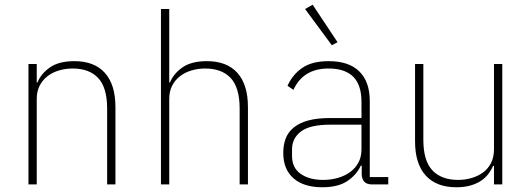

<svg xmlns="http://www.w3.org/2000/svg" viewBox="-20 -778 2239 810"><path d="M100 0V-508H135V-430H138Q153 -467 190.5 -493.5Q228 -520 294 -520Q378 -520 422.5 -470.5Q467 -421 467 -326V0H432V-320Q432 -408 394.5 -448.5Q357 -489 286 -489Q257 -489 229.5 -481Q202 -473 181 -457Q160 -441 147.5 -417Q135 -393 135 -361V0Z M659 -740H694V-430H697Q712 -467 749.5 -493.5Q787 -520 853 -520Q937 -520 981.5 -470.5Q1026 -421 1026 -326V0H991V-320Q991 -408 953.5 -448.5Q916 -489 845 -489Q816 -489 788.5 -481Q761 -473 740 -457Q719 -441 706.5 -417Q694 -393 694 -361V0H659Z M1549 0Q1508 0 1506 -42V-79H1502Q1484 -40 1445 -14Q1406 12 1340 12Q1261 12 1218 -26Q1175 -64 1175 -133Q1175 -166 1185 -193Q1195 -220 1218.5 -239.5Q1242 -259 1279.5 -269.5Q1317 -280 1372 -280H1505V-348Q1505 -420 1470 -454.5Q1435 -489 1366 -489Q1259 -489 1218 -399L1193 -416Q1214 -463 1255 -491.5Q1296 -520 1367 -520Q1452 -520 1496 -476.5Q1540 -433 1540 -352V-31H1618V0ZM1343 -19Q1376 -19 1405.5 -27.5Q1435 -36 1457 -52Q1479 -68 1492 -92Q1505 -116 1505 -148V-252H1372Q1288 -252 1250 -223.5Q1212 -195 1212 -148V-120Q1212 -70 1248.5 -44.5Q1285 -19 1343 -19ZM1267 -740 1299 -758 1404 -600 1380 -587Z M2064 -78H2060Q2053 -61 2040.5 -44.5Q2028 -28 2009.5 -15.5Q1991 -3 1965 4.5Q1939 12 1905 12Q1821 12 1776 -37.5Q1731 -87 1731 -182V-508H1766V-188Q1766 -100 1804 -59.5Q1842 -19 1913 -19Q1942 -19 1969.5 -27Q1997 -35 2018 -50.5Q2039 -66 2051.5 -90.5Q2064 -115 2064 -148V-508H2099V0H2064Z"/></svg>

Font: IBM Plex Sans Hebrew ExtLt
Style: Regular
Weight: 200
Designer: Mike Abbink, Paul van der Laan, Pieter van Rosmalen, Yanek Iontef
Foundry: Bold Monday
Version: Version 1.3